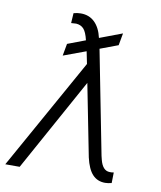

<svg xmlns="http://www.w3.org/2000/svg" viewBox="-113 -807 735 879"><g transform="rotate(10 255.0 -367.5)"><path d="M191.9 -740.2Q231 -740.2 256.6 -715.1Q282.2 -689.9 292.5 -644L397.5 -683.6L387.2 -627L303.7 -595.7L397.9 -114.7L402.3 -96.7Q414.6 -48.8 446.8 -47.9H456.5L466.3 -49.3L465.3 0Q448.7 4.4 435.1 4.4Q399.4 4.4 376.7 -19.8Q354 -43.9 341.8 -97.2L275.9 -432.1L37.6 0H-29.3L259.3 -517.1L247.6 -574.2L143.1 -535.6L153.3 -591.8L235.8 -623Q227.1 -660.2 213.9 -674.6Q200.7 -689 178.7 -690.4L155.3 -689L158.2 -735.4Q174.8 -740.2 191.9 -740.2Z"/></g></svg>

Font: Roboto Light
Style: Italic
Weight: 300
Italic angle: -12°
Designer: Google
Version: Version 2.134; 2016; ttfautohint (v1.6)